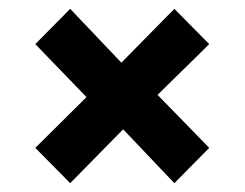

<svg xmlns="http://www.w3.org/2000/svg" viewBox="-20 -524 554 435"><path d="M375 -504 454 -424 337 -309 454 -189 375 -109 259 -231 139 -109 60 -189 176 -304 60 -424 139 -504 255 -382Z"/></svg>

Font: FiraGO SemiBold
Style: Regular
Weight: 600
Designer: bBox Type
Foundry: bBox Type GmbH
Version: Version 1.001;PS 001.001;hotconv 1.0.88;makeotf.lib2.5.64775